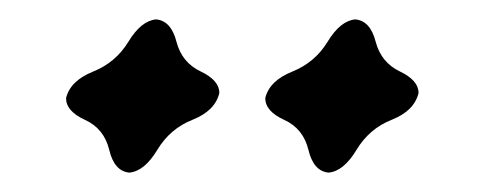

<svg xmlns="http://www.w3.org/2000/svg" viewBox="-20 -736 505 200"><path d="M114.7 -556.2Q99.1 -557.6 93.8 -579.8Q88.4 -602.1 68.6 -611.1Q48.8 -620.1 48.8 -633.8Q53.2 -651.9 76.9 -661.4Q100.6 -670.9 113.8 -692.6Q127 -714.4 142.6 -715.8Q158.2 -714.4 163.8 -692.6Q169.4 -670.9 189 -661.6Q208.5 -652.3 208.5 -639.2Q204.1 -620.6 180.7 -611.3Q157.2 -602.1 143.8 -579.8Q130.4 -557.6 114.7 -556.2ZM322.3 -556.2Q306.6 -557.6 301.3 -579.8Q295.9 -602.1 276.1 -611.1Q256.3 -620.1 256.3 -633.8Q260.7 -651.9 284.4 -661.4Q308.1 -670.9 321.3 -692.6Q334.5 -714.4 350.1 -715.8Q365.7 -714.4 371.3 -692.6Q377 -670.9 396.5 -661.6Q416 -652.3 416 -639.2Q411.6 -620.6 388.2 -611.3Q364.7 -602.1 351.3 -579.8Q337.9 -557.6 322.3 -556.2Z"/></svg>

Font: Kelvinch
Style: Bold Italic
Weight: 700
Italic angle: -10°
Designer: Paul James Miller
Foundry: High-Logic / Made with FontCreator
Version: Version 3.30 September 23, 2016